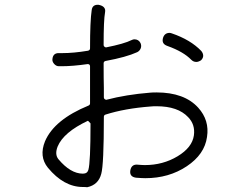

<svg xmlns="http://www.w3.org/2000/svg" viewBox="-20 -774 1040 806"><path d="M328 11Q248 11 181 -70Q143 -117 169 -181Q208 -272 352 -331Q358 -334 358 -340V-407V-495Q358 -500 355.5 -502.5Q353 -505 348 -505Q285 -496 240 -496H227Q216 -496 207.5 -505.5Q199 -515 200 -525Q202 -552 228 -551H241Q289 -551 349 -561Q358 -563 358 -571Q358 -686 365 -732Q368 -755 393 -754Q426 -748 421 -722Q415 -691 415 -585Q415 -580 419 -577.5Q423 -575 425 -575Q501 -590 533 -606Q539 -609 544 -609Q562 -609 570 -593Q575 -581 570.5 -570.5Q566 -560 556 -555Q510 -534 423 -518Q415 -516 415 -508Q415 -440 416 -405V-365Q416 -360 420 -357.5Q424 -355 426 -355Q510 -377 610 -385Q619 -386 637 -386Q754 -386 812 -322Q860 -269 849 -199Q839 -126 764 -76Q689 -26 590 -26Q577 -26 551 -28Q523 -32 527 -58Q531 -83 554 -83Q577 -81 588 -81Q664 -81 725.5 -118Q787 -155 794 -206Q800 -251 770 -282Q727 -328 637 -328Q621 -328 613 -327Q505 -319 423 -293Q416 -291 416 -283Q416 -82 405 -44Q393 2 346 12Q341 11 328 11ZM349 -267Q247 -219 222 -159Q209 -126 225 -106Q276 -45 328 -45Q333 -45 336 -46Q347 -48 351 -61Q360 -92 360 -256Q350 -267 349 -267ZM804 -514Q792 -514 783 -523Q750 -557 683 -581Q656 -590 665 -617Q672 -636 692 -636Q695 -636 701 -634Q780 -607 825 -560Q833 -550 833 -540Q833 -530 824 -521Q813 -514 804 -514Z"/></svg>

Font: Shin Retro Maru Gothic Regular
Style: Regular
Weight: 400
Designer: Iose
Foundry: Typographish
Version: Version 1.002